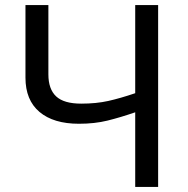

<svg xmlns="http://www.w3.org/2000/svg" viewBox="-20 -734 738 754"><path d="M601 0H511V-293Q453 -273 402.5 -260.5Q352 -248 290 -248Q190 -248 135 -294.5Q80 -341 80 -429V-714H170V-442Q170 -384 200.5 -355.5Q231 -327 299 -327Q358 -327 405 -337.5Q452 -348 511 -368V-714H601Z"/></svg>

Font: Noto Sans
Style: Regular
Weight: 400
Designer: Monotype Design Team
Foundry: Monotype Imaging Inc.
Version: Version 1.902